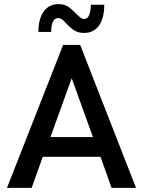

<svg xmlns="http://www.w3.org/2000/svg" viewBox="-20 -907 690 927"><path d="M13.7 0 284.7 -689.9H367.2L636.7 0H518.6L465.3 -149.9H186.5L132.8 0ZM223.6 -245.1H428.7L326.2 -529.3ZM300.8 -793Q288.1 -806.6 279.3 -813.2Q270.5 -819.8 259.8 -819.8Q244.1 -819.8 235.6 -802Q227.1 -784.2 227.1 -752.9H165.5Q165.5 -816.4 191.2 -851.8Q216.8 -887.2 262.7 -887.2Q289.6 -887.2 307.6 -875.5Q325.7 -863.8 346.2 -842.3Q360.4 -828.1 368.9 -821.8Q377.4 -815.4 387.2 -815.4Q401.9 -815.4 410.2 -833.5Q418.5 -851.6 418.5 -884.3H483.4Q483.4 -818.8 457.8 -783.4Q432.1 -748 386.2 -748Q357.9 -748 339.1 -760Q320.3 -772 300.8 -793Z"/></svg>

Font: Acari Sans SemiBold
Style: Regular
Weight: 600
Designer: Alfredo Marco Pradil and Stefan Peev
Foundry: Hanken Design Co.
Version: Version 1.045;January 11, 2019;FontCreator 11.5.0.2425 64-bi